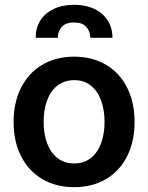

<svg xmlns="http://www.w3.org/2000/svg" viewBox="-20 -775 622 806"><path d="M37.1 -262.7Q37.1 -344.7 68.4 -406.7Q99.6 -468.8 157.2 -502.9Q214.8 -537.1 291 -537.1Q367.7 -537.1 425.3 -502.9Q482.9 -468.8 513.9 -406.7Q544.9 -344.7 544.9 -262.7Q544.9 -181.2 513.7 -119.1Q482.4 -57.1 425 -23.2Q367.7 10.7 291 10.7Q214.8 10.7 157.2 -23.4Q99.6 -57.6 68.4 -119.4Q37.1 -181.2 37.1 -262.7ZM418.9 -263.7Q418.9 -313 404.5 -352.8Q390.1 -392.6 361.6 -415.5Q333 -438.5 292 -438.5Q250 -438.5 220.9 -415.5Q191.9 -392.6 177.5 -353Q163.1 -313.5 163.1 -263.7Q163.1 -213.9 177.5 -174.3Q191.9 -134.8 220.9 -111.8Q250 -88.9 292 -88.9Q333 -88.9 361.6 -111.8Q390.1 -134.8 404.5 -174.3Q418.9 -213.9 418.9 -263.7ZM291 -754.9Q339.8 -754.9 376.5 -737.3Q413.1 -719.7 432.6 -688.2Q452.1 -656.7 452.1 -616.2H359.4Q358.4 -644.5 341.8 -662.6Q325.2 -680.7 291 -680.7Q256.3 -680.7 239.5 -662.4Q222.7 -644 222.7 -616.2H129.9Q129.4 -656.7 148.9 -688.2Q168.5 -719.7 205.3 -737.3Q242.2 -754.9 291 -754.9Z"/></svg>

Font: Pretendard Std SemiBold
Style: Regular
Weight: 600
Designer: Base glyphs from Inter by Rasmus Andersson; Hangeul glyphs from Noto Sans CJK(Source Han Sans) by Jang Soo-young and Kan
Foundry: Kil Hyung-jin
Version: Version 1.309